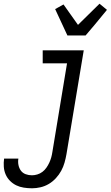

<svg xmlns="http://www.w3.org/2000/svg" viewBox="-69 -791 596 1034"><path d="M104 223Q81 223 59 219.5Q37 216 18.5 207Q0 198 -15 183Q-30 168 -38.5 148.5Q-47 129 -48.5 107Q-50 85 -47 63H30Q27 81 30.5 98Q34 115 43.5 128Q53 141 69 147Q85 153 103 153Q117 153 132 148.5Q147 144 159.5 134.5Q172 125 181 112Q190 99 196.5 85Q203 71 207 56.5Q211 42 213 28L292 -450H161V-520H382L289 39Q285 62 278.5 85Q272 108 260.5 129Q249 150 232 168.5Q215 187 194 199.5Q173 212 149.5 217.5Q126 223 104 223ZM294 -600 228 -742 273 -767 351 -657 467 -771 507 -738 442 -659 392 -600Z"/></svg>

Font: Iosevka SS18
Style: Italic
Weight: 400
Italic angle: -9°
Monospace: yes
Designer: Belleve Invis
Foundry: Belleve Invis
Version: Version 25.1.1; ttfautohint (v1.8.4)